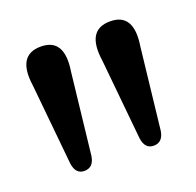

<svg xmlns="http://www.w3.org/2000/svg" viewBox="-70 -849 475 466"><g transform="rotate(-20 167.0 -616.0)"><path d="M254 -456Q231.5 -456 227.5 -484.5L207 -693.5Q195 -776 257 -776Q318.5 -776 305.5 -693.5L282 -484Q277.5 -456 254 -456ZM75 -456Q52.5 -456 48.5 -484.5L28 -693.5Q16 -776 78 -776Q139.5 -776 126.5 -693.5L103 -484Q98.5 -456 75 -456Z"/></g></svg>

Font: Fraunces 9pt S050
Style: Regular
Weight: 400
Version: Version 1.000; ttfautohint (v1.8.3)